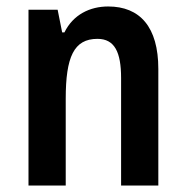

<svg xmlns="http://www.w3.org/2000/svg" viewBox="-20 -573 574 593"><path d="M314 -553C258 -553 206 -528 179 -473H172L158 -543H68V0H183V-268C183 -397 208 -453 281 -453C334 -453 354 -412 354 -332V0H469V-360C469 -490 412 -553 314 -553Z"/></svg>

Font: Noto Sans Telugu Condensed SemiBold
Style: Regular
Weight: 600
Width: 3
Designer: Jelle Bosma - Monotype Design Team
Foundry: Monotype Imaging Inc.
Version: Version 2.005